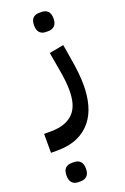

<svg xmlns="http://www.w3.org/2000/svg" viewBox="-241 -575 701 1076"><g transform="rotate(-20 110.0 -36.5)"><path d="M-60 127H-22Q29 127 63 114Q97 101 118 77.5Q139 54 148 21Q157 -12 157 -53Q157 -80 154 -109Q151 -138 146 -167L125 -288L211 -304L225 -220Q242 -123 242 -54Q242 8 227.5 61.5Q213 115 181 155Q149 195 99 217.5Q49 240 -21 240H-60ZM145 -406Q122 -406 108.5 -420Q95 -434 95 -463Q95 -493 108.5 -506.5Q122 -520 145 -520H160Q183 -520 197 -506.5Q211 -493 211 -463Q211 -434 197 -420Q183 -406 160 -406ZM28 447Q5 447 -8.5 433Q-22 419 -22 390Q-22 360 -8.5 346.5Q5 333 28 333H43Q66 333 80 346.5Q94 360 94 390Q94 419 80 433Q66 447 43 447Z"/></g></svg>

Font: IBM Plex Arabic Medium
Style: Regular
Weight: 500
Designer: Mike Abbink, Paul van der Laan, Pieter van Rosmalen, Wael Morcos, Khajak Apelian
Foundry: Bold Monday
Version: Version 1.0